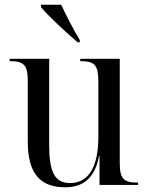

<svg xmlns="http://www.w3.org/2000/svg" viewBox="-20 -786 629 816"><path d="M310 -606H319V-616C291 -662 261 -721 240 -766H154V-756C182 -721 261 -648 310 -606ZM257 10C315 10 380 -12 401 -123H403V0H567V-10H564C505 -10 489 -27 489 -94V-536H321V-526H324C383 -526 398 -508 398 -440V-203C398 -80 358 -8 278 -8C212 -8 189 -55 189 -172V-536H21V-526H24C82 -526 98 -508 98 -443V-185C98 -48 151 10 257 10Z"/></svg>

Font: Noto Serif Display SemiCondensed
Style: Regular
Weight: 400
Width: 4
Designer: Monotype Design Team
Foundry: Monotype Imaging Inc.
Version: Version 2.009